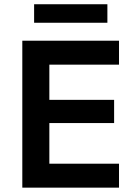

<svg xmlns="http://www.w3.org/2000/svg" viewBox="-20 -862 617 882"><path d="M526.7 0H82.5V-675H526.7V-565H206.7V-403.3H504.2V-296.7H206.7V-110H526.7ZM136.7 -757.5V-842.5H473.3V-757.5Z"/></svg>

Font: Funnel Sans SemiBold
Style: Regular
Weight: 600
Designer: NORD ID, Kristian Moeller
Foundry: Dicotype
Version: Version 1.000